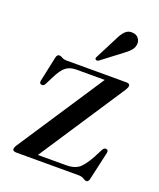

<svg xmlns="http://www.w3.org/2000/svg" viewBox="-129 -747 694 840"><g transform="rotate(20 218.5 -327.0)"><path d="M398.5 -421 136 -22.5H268.5Q303 -22.5 323.8 -37Q344.5 -51.5 371 -99L392.5 -140.5Q399 -151 408.5 -149.5Q419 -148 416.5 -134L387 -3Q383.5 12.5 374 12.5Q367 12.5 358.2 6.2Q349.5 0 333 0H44Q26.5 0 26.5 -10.5Q26.5 -18.5 35.5 -32L298.5 -431H166Q137.5 -431 118.5 -416.8Q99.5 -402.5 80 -362.5L61.5 -326Q55.5 -314.5 45.5 -316.5Q34 -318.5 37 -333L61.5 -447.5Q65 -464 75.5 -464Q82.5 -464 90.8 -458.8Q99 -453.5 114.5 -453.5H390Q407.5 -453.5 407.5 -443Q407.5 -435 398.5 -421ZM282.5 -614.5Q294.5 -640.5 308.5 -654.8Q322.5 -669 342.5 -667Q361 -666 370.5 -653.5Q380 -641 378.5 -627.5Q377.5 -610 365.5 -596.5Q353.5 -583 335 -570L245 -501.5Q236 -496.5 230.5 -501.5Q226 -505.5 231.5 -515Z"/></g></svg>

Font: Fraunces 72pt
Style: Regular
Weight: 400
Version: Version 1.000;[0bf87f6ff]